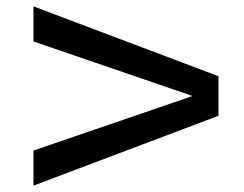

<svg xmlns="http://www.w3.org/2000/svg" viewBox="-20 -591 764 602"><path d="M85 -9V-119L581 -289V-291L85 -461V-571L665 -352V-228Z"/></svg>

Font: M PLUS 2 Thin Medium
Style: Regular
Weight: 500
Version: Version 1.001